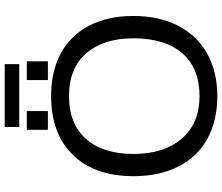

<svg xmlns="http://www.w3.org/2000/svg" viewBox="-84 -852 946 818"><g transform="rotate(-90 389.0 -443.0)"><path d="M730 -347.2C730 -419.4 716.4 -482.1 689.2 -535.2C662 -588.2 622.7 -628.7 571.3 -656.5C519.9 -684.3 459.1 -698.2 389.2 -698.2C281.7 -698.2 197.9 -667.2 137.7 -605.2C77.5 -543.2 47.4 -457.2 47.4 -347.2C47.4 -274.9 60.9 -211.7 87.9 -157.5C114.9 -103.3 154.1 -61.8 205.3 -33.2C256.6 -4.6 317.5 9.8 388.2 9.8C458.2 9.8 518.9 -4.7 570.3 -33.7C621.7 -62.7 661.2 -104.2 688.7 -158.2C716.2 -212.2 730 -275.2 730 -347.2ZM634.8 -347.2C634.8 -257.6 613.5 -188.4 571 -139.4C528.6 -90.4 467.6 -65.9 388.2 -65.9C311 -65.9 250.7 -91.2 207.3 -141.8C163.8 -192.5 142.1 -260.9 142.1 -347.2C142.1 -434.1 163.6 -501.6 206.5 -549.8C249.5 -598 310.4 -622.1 389.2 -622.1C467.3 -622.1 527.8 -597.7 570.6 -548.8C613.4 -500 634.8 -432.8 634.8 -347.2ZM457 -711.9H536.6V-801.8H457ZM245.1 -711.9H324.7V-801.8H245.1ZM524.9 -834V-896H256.8V-834Z"/></g></svg>

Font: Arimo
Style: Regular
Weight: 400
Designer: Steve Matteson
Foundry: Monotype Imaging Inc.
Version: Version 1.32